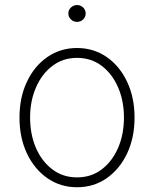

<svg xmlns="http://www.w3.org/2000/svg" viewBox="-20 -748 625 779"><path d="M292.5 11.7Q225.1 11.7 172.4 -24.9Q119.6 -61.5 89.4 -125.2Q59.1 -189 59.1 -271Q59.1 -353 89.4 -416.7Q119.6 -480.5 172.4 -516.8Q225.1 -553.2 292.5 -553.2Q359.9 -553.2 412.6 -516.8Q465.3 -480.5 495.6 -416.5Q525.9 -352.5 525.9 -271Q525.9 -189 495.6 -125.2Q465.3 -61.5 412.8 -24.9Q360.4 11.7 292.5 11.7ZM292.5 -28.3Q350.1 -28.3 392.8 -60.8Q435.5 -93.3 459.2 -148.2Q482.9 -203.1 482.9 -271Q482.9 -338.4 459.2 -393.3Q435.5 -448.2 392.8 -480.7Q350.1 -513.2 292.5 -513.2Q235.4 -513.2 192.6 -480.7Q149.9 -448.2 126 -393.3Q102.1 -338.4 102.1 -271Q102.1 -203.1 125.7 -148.2Q149.4 -93.3 192.4 -60.8Q235.4 -28.3 292.5 -28.3ZM292.5 -659.2Q278.3 -659.2 267.8 -669.2Q257.3 -679.2 257.3 -693.4Q257.3 -707.5 267.8 -717.5Q278.3 -727.5 292.5 -727.5Q307.1 -727.5 317.4 -717.5Q327.6 -707.5 327.6 -693.4Q327.6 -679.2 317.4 -669.2Q307.1 -659.2 292.5 -659.2Z"/></svg>

Font: Inter Extra Light
Style: Regular
Weight: 200
Designer: Rasmus Andersson
Foundry: rsms
Version: Version 4.000;git-3c8e0fc